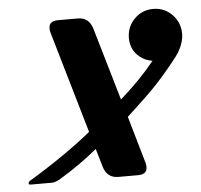

<svg xmlns="http://www.w3.org/2000/svg" viewBox="-44 -593 668 639"><g transform="rotate(-5 289.5 -273.5)"><path d="M33.7 0Q26.9 0 26.9 -4.6Q26.9 -9.3 32.2 -12.7Q154.3 -86.4 242.2 -157.7L143.1 -498Q141.1 -504.9 141.1 -512.7Q141.1 -537.1 171.9 -537.1H237.3Q275.4 -537.1 286.6 -498L357.4 -255.9Q422.4 -312.5 473.1 -375Q448.2 -378.9 430.2 -394Q401.4 -418 401.4 -457Q401.4 -494.6 427.2 -520.8Q453.1 -546.9 490.2 -546.9Q527.3 -546.9 553.2 -520.5Q579.1 -494.1 579.1 -456.5Q579.1 -441.4 574.2 -426.3Q566.9 -403.3 552.2 -383.8Q523.4 -345.7 482.9 -300.8Q454.1 -269 375 -196.3L420.4 -39.1Q422.4 -32.2 422.4 -24.4Q422.4 0 391.6 0H326.2Q288.1 0 276.9 -39.1L259.3 -99.1Q202.1 -51.8 134.8 -11.2Q116.7 0 105 0Z"/></g></svg>

Font: Cursive Sans
Style: Bold
Weight: 700
Italic angle: -15°
Designer: Wojciech Kalinowski "wmk69" (wmk69@o2.pl)
Foundry: Wojciech Kalinowski "wmk69" (wmk69@o2.pl)
Version: Wersja 3.1.0; 2022-02-18